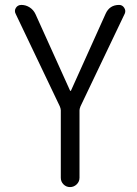

<svg xmlns="http://www.w3.org/2000/svg" viewBox="-20 -540 558 780"><path d="M223 -108 44 -483Q37 -496 44.5 -508Q52 -520 67 -520Q85 -520 100.5 -510Q116 -500 124 -483L265 -171H266H268L409 -484Q425 -520 464 -520Q477 -520 484.5 -508.5Q492 -497 487 -485L307 -108Q303 -98 303 -92V182Q303 198 291.5 209Q280 220 264.5 220Q249 220 238 209Q227 198 227 182V-92Q227 -98 223 -108Z"/></svg>

Font: Rounded Mplus 1c
Style: Regular
Weight: 400
Version: Version 1.059.20150529